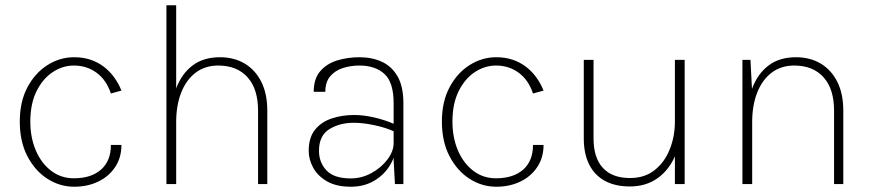

<svg xmlns="http://www.w3.org/2000/svg" viewBox="-20 -698 3310 728"><path d="M261 10Q207 10 160 -20Q113 -50 84 -105.5Q55 -161 55 -237Q55 -312.5 84 -367Q113 -421.5 160 -451.2Q207 -481 261 -481Q294.5 -481 322.5 -471.8Q350.5 -462.5 373 -445.5Q395.5 -428.5 412.5 -405.2Q429.5 -382 440.5 -354.5L400.5 -343.5Q383.5 -394.5 346.5 -422Q309.5 -449.5 260 -449.5Q217.5 -449.5 179.8 -424.5Q142 -399.5 118.5 -352.2Q95 -305 95 -237Q95 -176 116 -127.2Q137 -78.5 174.2 -50.2Q211.5 -22 260 -22Q326 -22 363.2 -55Q400.5 -88 400.5 -148.5H440.5Q440.5 -100.5 416.8 -64.8Q393 -29 352.5 -9.5Q312 10 261 10Z M958.5 0V-278Q958.5 -361 918.5 -405.2Q878.5 -449.5 807.5 -449.5Q757 -449.5 721.2 -422Q685.5 -394.5 666.8 -346.2Q648 -298 648 -235H627.5Q627.5 -307.5 648 -362.8Q668.5 -418 709.8 -449.5Q751 -481 814.5 -481Q867.5 -481 907.8 -457Q948 -433 970.8 -387.8Q993.5 -342.5 993.5 -278V0ZM611 0V-678H648V0Z M1477.5 0 1472.5 -91.5V-307Q1472.5 -385.5 1437.8 -417.5Q1403 -449.5 1343 -449.5Q1309.5 -449.5 1280 -440Q1250.5 -430.5 1232 -408.8Q1213.5 -387 1213.5 -350H1169.5Q1169.5 -399 1194 -427.8Q1218.5 -456.5 1258.2 -468.8Q1298 -481 1343 -481Q1390 -481 1427.5 -464Q1465 -447 1487.2 -408.8Q1509.5 -370.5 1509.5 -307V0ZM1310.5 10Q1255 10 1219.8 -10.5Q1184.5 -31 1167.5 -62.2Q1150.5 -93.5 1150.5 -126Q1150.5 -177 1175 -206.8Q1199.5 -236.5 1238.8 -249.2Q1278 -262 1322.5 -262Q1357.5 -262 1398.2 -252.8Q1439 -243.5 1475.5 -227.5V-199Q1443.5 -214 1400 -223.2Q1356.5 -232.5 1322 -232.5Q1268 -232.5 1228.8 -208.2Q1189.5 -184 1189.5 -126Q1189.5 -82 1218 -51.8Q1246.5 -21.5 1310 -21.5Q1351.5 -21.5 1388.8 -42Q1426 -62.5 1449.2 -93.5Q1472.5 -124.5 1472.5 -155.5H1482.5Q1482.5 -112.5 1460.5 -74.5Q1438.5 -36.5 1399.8 -13.2Q1361 10 1310.5 10Z M1861.5 10Q1807.5 10 1760.5 -20Q1713.5 -50 1684.5 -105.5Q1655.5 -161 1655.5 -237Q1655.5 -312.5 1684.5 -367Q1713.5 -421.5 1760.5 -451.2Q1807.5 -481 1861.5 -481Q1895 -481 1923 -471.8Q1951 -462.5 1973.5 -445.5Q1996 -428.5 2013 -405.2Q2030 -382 2041 -354.5L2001 -343.5Q1984 -394.5 1947 -422Q1910 -449.5 1860.5 -449.5Q1818 -449.5 1780.2 -424.5Q1742.5 -399.5 1719 -352.2Q1695.5 -305 1695.5 -237Q1695.5 -176 1716.5 -127.2Q1737.5 -78.5 1774.8 -50.2Q1812 -22 1860.5 -22Q1926.5 -22 1963.8 -55Q2001 -88 2001 -148.5H2041Q2041 -100.5 2017.2 -64.8Q1993.5 -29 1953 -9.5Q1912.5 10 1861.5 10Z M2539 -471H2576V0H2539ZM2193.5 -471H2230.5V-173Q2230.5 -100 2265.8 -61.5Q2301 -23 2369 -23Q2424.5 -23 2462.2 -53Q2500 -83 2519.5 -132Q2539 -181 2539 -237H2564.5Q2564.5 -165 2541 -109.5Q2517.5 -54 2473.5 -22.5Q2429.5 9 2368.5 9Q2312.5 9 2273.5 -12.2Q2234.5 -33.5 2214 -74.2Q2193.5 -115 2193.5 -173Z M3142.5 0V-278Q3142.5 -361 3102.5 -405.2Q3062.5 -449.5 2991.5 -449.5Q2941 -449.5 2905.2 -422Q2869.5 -394.5 2850.8 -346.2Q2832 -298 2832 -235H2811.5Q2811.5 -307.5 2832 -362.8Q2852.5 -418 2893.8 -449.5Q2935 -481 2998.5 -481Q3051.5 -481 3091.8 -457Q3132 -433 3154.8 -387.8Q3177.5 -342.5 3177.5 -278V0ZM2795 0V-471H2825.5L2832 -346.5V0Z"/></svg>

Font: Karla ExtraLight
Style: Regular
Weight: 250
Designer: Jonathan Pinhorn
Version: Version 2.004;gftools[0.9.33]